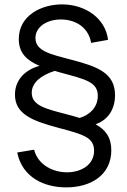

<svg xmlns="http://www.w3.org/2000/svg" viewBox="-20 -678 565 853"><path d="M274 154.5C386.5 154.5 474.5 97.5 474.5 -10.5C474.5 -68 448.5 -102 404.5 -126C457 -143.5 491 -189.5 491 -255C491 -354.5 412.5 -382.5 295.5 -413C206.5 -436.5 137.5 -450.5 137.5 -509C137.5 -559.5 189.5 -591.5 250.5 -591.5C306.5 -591.5 371 -564.5 385 -487.5L460 -501C448.5 -597 359 -658.5 255.5 -658.5C162.5 -658.5 63.5 -608.5 63.5 -504.5C63.5 -443 98 -410 155.5 -385.5C95 -369 46.5 -326 46.5 -257.5C46.5 -171.5 122.5 -141.5 238 -110.5C346.5 -81.5 398 -69 398 -8.5C398 54.5 340.5 87.5 277.5 87.5C220 87.5 150 58.5 131.5 -13L56.5 -0.5C78.5 109 174.5 154.5 274 154.5ZM279 -169.5C188 -193.5 121 -207.5 121 -265.5C121 -311.5 162.5 -343.5 223 -363C233 -360 243.5 -357 254.5 -354C363 -325 414.5 -312.5 414.5 -252C414.5 -200 376.5 -166 333.5 -154C316.5 -159.5 298.5 -164.5 279 -169.5Z"/></svg>

Font: Manrope
Style: Regular
Weight: 400
Designer: Mikhail Sharanda
Foundry: Mikhail Sharanda
Version: Version 4.505